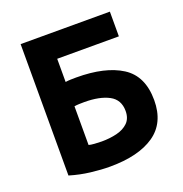

<svg xmlns="http://www.w3.org/2000/svg" viewBox="-129 -811 896 942"><g transform="rotate(-20 319.5 -340.5)"><path d="M80 -698V-12Q133 4 187.5 10.5Q242 17 287 17Q436 17 519 -40Q602 -97 602 -216Q602 -342 516.5 -396.5Q431 -451 280 -451Q267 -451 251.5 -450.5Q236 -450 224 -448V-569H546V-698ZM452 -214Q452 -175 429.5 -153Q407 -131 370.5 -122Q334 -113 291 -113Q275 -113 254 -114.5Q233 -116 224 -119V-321Q235 -323 249.5 -323.5Q264 -324 276 -324Q356 -324 404 -298.5Q452 -273 452 -214Z"/></g></svg>

Font: Repo Bold
Style: Bold
Weight: 700
Designer: Stefan Peev
Foundry: Context Ltd
Version: Version 1.502